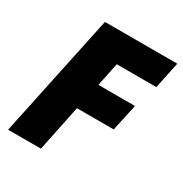

<svg xmlns="http://www.w3.org/2000/svg" viewBox="-166 -840 921 967"><g transform="rotate(30 294.0 -357.0)"><path d="M16.1 0 167 -713.9H587.9L555.2 -559.1H325.2L296.9 -422.9H509.8L476.1 -267.1H262.2L207 0Z"/></g></svg>

Font: Open Sans Hebrew Extra Bold
Style: Italic
Weight: 800
Italic angle: -12°
Foundry: Ascender Corporation, Yanek Iontef
Version: Version 2.001;PS 002.001;hotconv 1.0.70;makeotf.lib2.5.58329